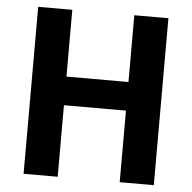

<svg xmlns="http://www.w3.org/2000/svg" viewBox="-51 -751 802 802"><g transform="rotate(5 350.0 -350.0)"><path d="M77 -700H220V-420H480V-700H623V0H480V-300H220V0H77Z"/></g></svg>

Font: Golos UI
Style: Bold
Weight: 700
Designer: A.Korolkova, Vitaly Kuzmin
Foundry: ParaType Ltd
Version: Version 2.000